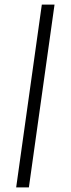

<svg xmlns="http://www.w3.org/2000/svg" viewBox="-20 -811 309 831"><path d="M161 -791H216L105 0H50Z"/></svg>

Font: Krub Light
Style: Italic
Weight: 300
Italic angle: -8°
Designer: Ekaluck Peanpanawate
Foundry: Cadson Demak Co.,Ltd.
Version: Version 1.000; ttfautohint (v1.6)